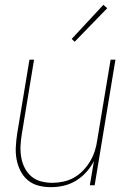

<svg xmlns="http://www.w3.org/2000/svg" viewBox="-20 -767 540 795"><path d="M191 8Q164 8 139 1.5Q114 -5 95 -21Q76 -37 64.5 -60Q53 -83 48.5 -108Q44 -133 45.5 -159.5Q47 -186 51 -213L102 -520H121L70 -210Q66 -186 65 -162Q64 -138 68 -115Q72 -92 82.5 -71.5Q93 -51 110 -36.5Q127 -22 150 -16Q173 -10 197 -10Q219 -10 242.5 -15Q266 -20 287 -32Q308 -44 325 -62Q342 -80 354 -100.5Q366 -121 373 -143.5Q380 -166 383 -189L438 -520H458L372 0H352L369 -100Q356 -75 337 -54Q318 -33 294 -18.5Q270 -4 243.5 2Q217 8 191 8ZM289 -594 277 -606 408 -747 424 -733Z"/></svg>

Font: Iosevka SS04 Thin
Style: Italic
Weight: 100
Italic angle: -9°
Monospace: yes
Designer: Belleve Invis
Foundry: Belleve Invis
Version: Version 19.0.0; ttfautohint (v1.8.4)